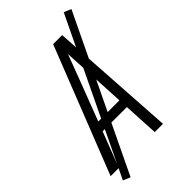

<svg xmlns="http://www.w3.org/2000/svg" viewBox="-281 -894 1053 1053"><g transform="rotate(-45 245.5 -368.0)"><path d="M-9 0 280 -735H350L397 0H333L322 -205H134L55 0ZM319 -260 307 -490Q305 -527 303 -564.5Q301 -602 299 -639Q285 -602 271 -564.5Q257 -527 243 -490L155 -260ZM64 82 22 64 445 -818 487 -800Z"/></g></svg>

Font: Iosevka Light Oblique
Style: Regular
Weight: 300
Italic angle: -9°
Monospace: yes
Designer: Belleve Invis
Foundry: Belleve Invis
Version: Version 32.5.0; ttfautohint (v1.8.4)